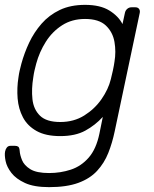

<svg xmlns="http://www.w3.org/2000/svg" viewBox="-36 -550 635 790"><path d="M166 220Q104 220 67 203Q30 186 11 161.5Q-8 137 -13 112.5Q-18 88 -15 73Q-13 63 -7.5 56.5Q-2 50 7 50H26Q34 50 39 53.5Q44 57 45 71Q46 87 54.5 108.5Q63 130 88.5 146Q114 162 166 162Q213 162 255.5 148Q298 134 329 98.5Q360 63 373 0L387 -69Q356 -35 315 -12.5Q274 10 212 10Q152 10 114.5 -11Q77 -32 58.5 -67Q40 -102 36.5 -145Q33 -188 40 -232Q42 -247 45 -260Q48 -273 52 -288Q64 -332 84 -374.5Q104 -417 135 -452.5Q166 -488 210 -509Q254 -530 314 -530Q376 -530 413.5 -507Q451 -484 468 -451L478 -497Q480 -507 487.5 -513.5Q495 -520 505 -520H521Q531 -520 536 -513.5Q541 -507 539 -497L436 -10Q426 38 409.5 79.5Q393 121 363.5 153Q334 185 286 202.5Q238 220 166 220ZM212 -48Q268 -48 311 -75Q354 -102 382 -142.5Q410 -183 420 -224Q424 -239 428.5 -260Q433 -281 435 -296Q442 -337 435 -377.5Q428 -418 399.5 -445Q371 -472 314 -472Q260 -472 219.5 -446Q179 -420 152.5 -378Q126 -336 113 -288Q109 -273 106 -260Q103 -247 101 -232Q93 -184 97.5 -142Q102 -100 128.5 -74Q155 -48 212 -48Z"/></svg>

Font: Rubik Light Light
Style: Italic
Weight: 300
Italic angle: -12°
Version: Version 2.104